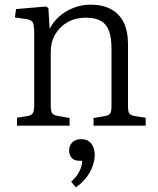

<svg xmlns="http://www.w3.org/2000/svg" viewBox="-20 -540 681 825"><path d="M53 0V-34L101 -42Q116 -45 121.5 -54.5Q127 -64 127 -90V-396Q127 -432 121 -443.5Q115 -455 93 -458L44 -465L49 -501L177 -512L188 -506L193 -419H195Q221 -467 269 -493.5Q317 -520 370 -520Q421 -520 457 -500.5Q493 -481 511.5 -443.5Q530 -406 530 -350V-83Q530 -61 536 -52.5Q542 -44 561 -41L606 -34V0H382V-33L429 -41Q447 -44 453 -52Q459 -60 459 -83V-332Q459 -379 448 -408Q437 -437 413 -450.5Q389 -464 349 -464Q305 -464 271 -445Q237 -426 217.5 -393Q198 -360 198 -316V-87Q198 -65 203 -55.5Q208 -46 223 -43L279 -33V0ZM306 265 286 241Q304 224 314 208.5Q324 193 328.5 179Q333 165 333 151H323Q299 151 288 138.5Q277 126 277 107Q277 93 283 82Q289 71 300.5 64.5Q312 58 329 58Q350 58 362.5 67.5Q375 77 381 92.5Q387 108 387 125Q387 149 377.5 175Q368 201 350 224Q332 247 306 265Z"/></svg>

Font: Literata 18pt Light
Style: Regular
Weight: 300
Designer: Latin by Veronika Burian and Jose Scaglione. Greek by Irene Vlachou. Cyrillic by Vera Evstafieva.
Foundry: TypeTogether
Version: Version 3.103;gftools[0.9.29]